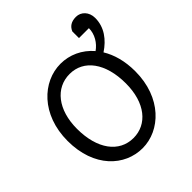

<svg xmlns="http://www.w3.org/2000/svg" viewBox="-229 -1026 1201 1201"><g transform="rotate(-45 371.0 -426.0)"><path d="M551.8 -756.8H639.6C639.6 -703.1 608.9 -654.3 567.9 -626C512.2 -690.9 436 -725.1 356.4 -725.1C198.7 -725.1 46.4 -585.4 46.4 -351.6C46.4 -117.7 189.5 12.2 346.7 12.2C502.4 12.2 654.3 -127 654.3 -361.3C654.3 -452.1 632.8 -526.9 597.2 -585C664.6 -629.4 712.9 -692.4 712.9 -773.9C712.9 -828.1 676.3 -864.3 632.3 -864.3C589.8 -864.3 564.9 -846.7 551.8 -815.4ZM559.1 -349.1C559.1 -175.8 471.2 -73.2 351.6 -73.2C224.6 -73.2 141.6 -185.5 141.6 -363.8C141.6 -532.7 228 -639.6 351.6 -639.6C475.6 -639.6 559.1 -529.3 559.1 -349.1Z"/></g></svg>

Font: Andika
Style: Regular
Weight: 400
Designer: Victor Gaultney, Annie Olsen, Julie Remington, Don Collingsworth, Eric Hays
Foundry: SIL International
Version: Version 1.000